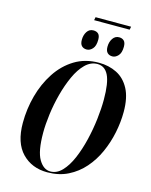

<svg xmlns="http://www.w3.org/2000/svg" viewBox="-143 -1082 935 1185"><g transform="rotate(15 324.5 -490.0)"><path d="M544 -991 540 -971H313L317 -991ZM479 -784Q459 -784 447 -796Q435 -808 435 -834Q435 -865 450 -887Q465 -909 490 -909Q510 -909 521.5 -897.5Q533 -886 533 -860Q533 -821 516 -802.5Q499 -784 479 -784ZM315 -784Q295 -784 283 -796Q271 -808 271 -834Q271 -865 285.5 -887Q300 -909 326 -909Q346 -909 357.5 -898Q369 -887 369 -861Q369 -821 352 -802.5Q335 -784 315 -784ZM276 11Q177 11 114.5 -53.5Q52 -118 52 -245Q52 -334 75 -419Q98 -504 143.5 -573.5Q189 -643 256 -684Q323 -725 411 -725Q474 -725 525 -699.5Q576 -674 606 -618Q636 -562 636 -471Q636 -406 622 -338Q608 -270 580 -207.5Q552 -145 509 -96Q466 -47 408 -18Q350 11 276 11ZM293 1Q334 1 367 -33.5Q400 -68 424.5 -125Q449 -182 465.5 -250.5Q482 -319 490 -387.5Q498 -456 498 -512Q498 -620 474.5 -667.5Q451 -715 404 -715Q361 -715 326.5 -681Q292 -647 266.5 -591Q241 -535 223.5 -469Q206 -403 197.5 -337.5Q189 -272 189 -219Q189 -101 219 -50Q249 1 293 1Z"/></g></svg>

Font: Noto Serif Display ExtraCondensed
Style: Bold Italic
Weight: 700
Width: 2
Italic angle: -12°
Designer: Monotype Design Team
Foundry: Monotype Imaging Inc.
Version: Version 2.009